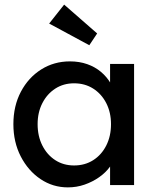

<svg xmlns="http://www.w3.org/2000/svg" viewBox="-20 -802 673 832"><path d="M38 -264Q38 -343 70.5 -404.5Q103 -466 158.5 -501Q214 -536 283 -536Q324 -536 358 -524Q392 -512 417.5 -490.5Q443 -469 459.5 -441Q476 -413 480 -381L457 -389V-525H561V0H457V-125L481 -132Q475 -105 456.5 -79.5Q438 -54 409.5 -34Q381 -14 346.5 -2Q312 10 274 10Q209 10 155.5 -26Q102 -62 70 -124Q38 -186 38 -264ZM461 -264Q461 -315 440.5 -355Q420 -395 384 -418Q348 -441 301 -441Q255 -441 219.5 -418Q184 -395 163.5 -355Q143 -315 143 -264Q143 -212 163.5 -171.5Q184 -131 219.5 -108Q255 -85 301 -85Q348 -85 384 -108Q420 -131 440.5 -171.5Q461 -212 461 -264ZM367 -606 193 -700 258 -782 401 -657Z"/></svg>

Font: Mach
Style: Regular
Weight: 400
Version: Version 1.002